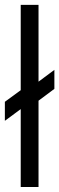

<svg xmlns="http://www.w3.org/2000/svg" viewBox="-20 -749 238 769"><path d="M63 -387.7V-729.5H134.3V-421.9L197.8 -469.2V-393.1L134.3 -345.7V0H63V-312L-0.5 -265.1V-341.3Z"/></svg>

Font: NMS Futura Pro Book
Style: Regular
Weight: 400
Designer: Blend3rman
Version: Version 0.1